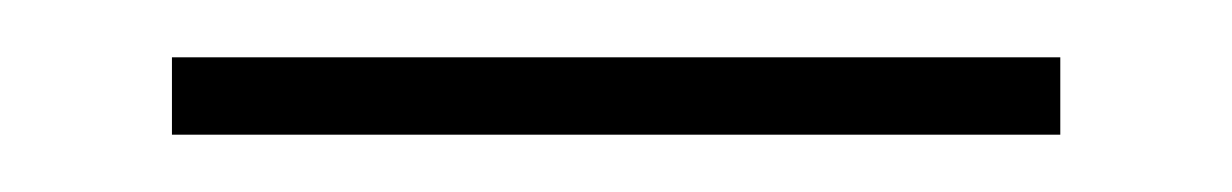

<svg xmlns="http://www.w3.org/2000/svg" viewBox="-20 -611 430 67"><path d="M40 -591H350V-564H40Z"/></svg>

Font: Outfit Thin
Style: Regular
Weight: 100
Designer: Rodrigo Fuenzalida
Foundry: fragTYPE
Version: Version 1.100;gftools[0.9.27]